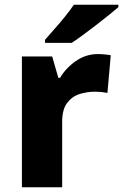

<svg xmlns="http://www.w3.org/2000/svg" viewBox="-20 -879 517 806"><path d="M391 -652Q404 -652 420 -650.5Q436 -649 445 -647L431 -489Q422 -491 408 -492.5Q394 -494 377 -494Q345 -494 313.5 -484Q282 -474 261.5 -446.5Q241 -419 241 -368V-93H72V-642H199L225 -552H232Q256 -593 298 -622.5Q340 -652 391 -652ZM477 -849Q461 -835 436 -815Q411 -795 382.5 -773Q354 -751 327.5 -731.5Q301 -712 281 -699H169V-712Q185 -731 208 -756.5Q231 -782 253 -809.5Q275 -837 290 -859H477Z"/></svg>

Font: Noto Sans Telugu UI ExtraBold
Style: Regular
Weight: 800
Designer: Jelle Bosma - Monotype Design Team
Foundry: Monotype Imaging Inc.
Version: Version 2.005; ttfautohint (v1.8.4.7-5d5b)